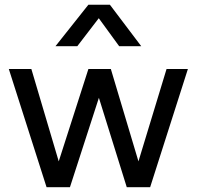

<svg xmlns="http://www.w3.org/2000/svg" viewBox="-20 -776 816 796"><path d="M173 0 16.5 -490H110L223.5 -107L346.5 -490H439.5L554 -107L670.5 -490H759L602.5 0H505.5L390 -370.5L270 0ZM210 -584.5 346.5 -756.5H435.5L565.5 -584.5H474L389.5 -700.5L300.5 -584.5Z"/></svg>

Font: Geologica Light
Style: Regular
Weight: 300
Designer: Sindre Bremnes, Frode Helland
Foundry: Monokrom Skriftforlag AS
Version: Version 1.010; ttfautohint (v1.8.4.7-5d5b);gftools[0.9.28]